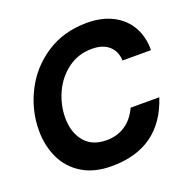

<svg xmlns="http://www.w3.org/2000/svg" viewBox="-138 -913 1055 1064"><g transform="rotate(-20 389.5 -381.0)"><path d="M31 -307Q31 -425 85.5 -533.5Q140 -642 243 -710Q346 -778 485 -778Q572 -778 636.5 -744.5Q701 -711 734.5 -651Q768 -591 767 -514H599Q597 -569 561 -601Q525 -633 461 -633Q380 -633 318.5 -587.5Q257 -542 224.5 -470.5Q192 -399 192 -323Q192 -238 236.5 -183.5Q281 -129 367 -129Q429 -129 476.5 -160.5Q524 -192 552 -253H721Q633 16 344 16Q241 16 170.5 -27.5Q100 -71 65.5 -144.5Q31 -218 31 -307Z"/></g></svg>

Font: Open Sauce Sans ExBold Italic
Style: Regular
Weight: 800
Italic angle: -10°
Designer: Alfredo Marco Pradil
Foundry: Creative Sauce Fz LLC
Version: Version 1.477